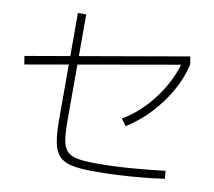

<svg xmlns="http://www.w3.org/2000/svg" viewBox="-81 -876 1043 934"><g transform="rotate(10 440.0 -409.0)"><path d="M230 -253.3V-782.2H271.1V-258.9Q271.1 -198.9 276.7 -162.8Q282.2 -126.7 300.6 -107.8Q318.9 -88.9 353.9 -82.8Q388.9 -76.7 447.8 -76.7Q527.8 -76.7 615 -83.3Q702.2 -90 783.3 -100L786.7 -61.1Q731.1 -53.3 672.2 -47.8Q613.3 -42.2 555 -39.4Q496.7 -36.7 441.1 -36.7Q374.4 -36.7 332.8 -45Q291.1 -53.3 268.9 -76.7Q246.7 -100 238.3 -142.8Q230 -185.6 230 -253.3ZM16.7 -490 10 -531.1 805.6 -668.9 811.1 -628.9ZM530 -313.3Q591.1 -350 639.4 -401.7Q687.8 -453.3 722.2 -513.9Q756.7 -574.4 773.3 -640L811.1 -628.9Q795.6 -560 758.3 -495Q721.1 -430 669.4 -375Q617.8 -320 554.4 -280Z"/></g></svg>

Font: Paperlogy 2 ExtraLight
Style: Regular
Weight: 250
Designer: redesigned by Lee Juim, glyphs from Gmarket Sans & Montserrat
Foundry: PT&
Version: Version 1.001